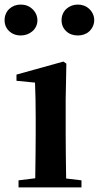

<svg xmlns="http://www.w3.org/2000/svg" viewBox="-42 -819 432 839"><path d="M314 0V-31L247 -39C246 -115 245 -180 245 -235V-385L248 -541L235 -550L30 -493V-466L111 -458C113 -410 114 -359 114 -306V-235C114 -181 113 -116 112 -40L39 -31V0ZM48 -664C68 -664 85 -670 99 -682C129 -707 129 -753 99 -780C85 -793 68 -799 48 -799C9 -799 -22 -771 -22 -731C-22 -711 -15 -695 -1 -682C12 -670 29 -664 48 -664ZM298 -664C318 -664 335 -670 348 -682C377 -709 377 -753 348 -780C334 -793 317 -799 298 -799C259 -799 227 -771 227 -731C227 -711 234 -695 248 -682C261 -670 278 -664 298 -664Z"/></svg>

Font: AllPunType Bold
Style: Regular
Weight: 700
Version: 1.0